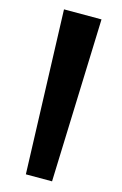

<svg xmlns="http://www.w3.org/2000/svg" viewBox="-120 -833 561 885"><g transform="rotate(15 160.5 -390.0)"><path d="M71 -780H250L223 0H98Z"/></g></svg>

Font: Tiejili SC
Style: Regular
Weight: 400
Designer: Buernia
Foundry: Ershou Xiaoxi Press
Version: Version 1.100